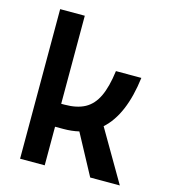

<svg xmlns="http://www.w3.org/2000/svg" viewBox="-109 -820 804 908"><g transform="rotate(15 293.0 -366.0)"><path d="M73.2 0V-732.4H193.8V-301.3H210Q270.5 -301.3 309.6 -322.5Q348.6 -343.8 371.1 -391.1Q393.6 -438.5 403.8 -517.6H528.3Q504.9 -331.1 415 -251L561.5 0H416.5L310.5 -197.3Q275.4 -189 234.4 -189H193.8V0Z"/></g></svg>

Font: Cascadia Mono NF SemiBold
Style: Regular
Weight: 600
Monospace: yes
Designer: Aaron Bell
Foundry: Saja Typeworks
Version: Version 2404.023; ttfautohint (v1.8.4)